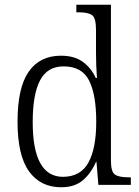

<svg xmlns="http://www.w3.org/2000/svg" viewBox="-20 -780 588 810"><path d="M238 10Q151 10 102.5 -57Q54 -124 54 -267Q54 -410 101 -477.5Q148 -545 237 -545Q294 -545 329.5 -519Q365 -493 384 -451H389Q387 -476 386 -504Q385 -532 385 -556V-654Q385 -705 368 -716.5Q351 -728 314 -728H302V-760H448V-102Q448 -55 465 -43.5Q482 -32 521 -32H532V0H395L387 -97H385Q364 -49 329.5 -19.5Q295 10 238 10ZM247 -34Q321 -35 353.5 -95Q386 -155 386 -266Q386 -380 356 -440Q326 -500 248 -500Q180 -500 149 -441Q118 -382 118 -265Q118 -33 247 -34Z"/></svg>

Font: Noto Serif Hebrew SemiCondensed Light
Style: Regular
Weight: 300
Width: 4
Designer: Monotype Design Team
Foundry: Monotype Imaging Inc.
Version: Version 2.004; ttfautohint (v1.8.4.7-5d5b)